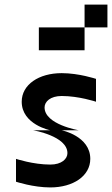

<svg xmlns="http://www.w3.org/2000/svg" viewBox="-20 -820 490 840"><path d="M200 -250H125C125 -250 275 -225 275 -150C275 -125 250 -100 200 -100C125 -100 50 -125 50 -125V-25C50 -25 125 0 200 0C300 0 375 -50 375 -125C375 -225 250 -250 250 -250H325C325 -250 175 -275 175 -350C175 -375 200 -400 250 -400C325 -400 400 -375 400 -375V-475C400 -475 325 -500 250 -500C150 -500 75 -450 75 -375C75 -275 200 -250 200 -250ZM150 -600H350V-700H150ZM350 -700H450V-800H350Z"/></svg>

Font: LS-VG5000 Shifted
Style: Regular
Weight: 400
Designer: Justin Bihan, 2021
Foundry: Justin Bihan, 2021
Version: Version 1.000;Glyphs 3.1.2 (3151)